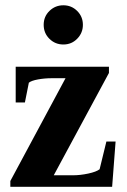

<svg xmlns="http://www.w3.org/2000/svg" viewBox="-20 -714 484 734"><path d="M19.5 0V-22L230.5 -415H178.2Q150.9 -415 125.5 -410.4Q100.1 -405.8 90.3 -397.9L75.2 -322.3H40V-459H396.5V-435.1L185.5 -43.9H258.8Q286.6 -43.9 317.4 -50.5Q348.1 -57.1 360.8 -66.9L386.7 -172.9H421.9L408.7 0ZM147 -619.1Q147 -650.9 169.2 -672.4Q191.4 -693.8 222.2 -693.8Q253.4 -693.8 275.1 -672.1Q296.9 -650.4 296.9 -619.1Q296.9 -588.4 275.4 -566.2Q253.9 -543.9 222.2 -543.9Q190.9 -543.9 168.9 -565.7Q147 -587.4 147 -619.1Z"/></svg>

Font: Liberation Serif
Style: Bold
Weight: 700
Designer: Steve Matteson
Foundry: Ascender Corporation
Version: Version 2.1.5